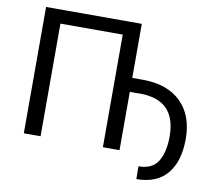

<svg xmlns="http://www.w3.org/2000/svg" viewBox="-89 -817 1203 1064"><g transform="rotate(10 512.0 -284.5)"><path d="M975.1 -125Q975.1 2 916.5 71.8Q857.9 141.6 744.1 141.6L743.2 69.8Q821.8 69.8 853.5 16.4Q885.3 -37.1 884.8 -125Q883.3 -323.2 692.9 -328.1H624.5V0H530.8V-633.8H180.2V0H85.9V-710.9H624.5V-406.7H687Q823.2 -405.8 899.2 -331.3Q975.1 -256.8 975.1 -125Z"/></g></svg>

Font: Roboto21382017
Style: Regular
Weight: 400
Designer: Christian Robertson
Foundry: Google
Version: Version 2.138; 2017